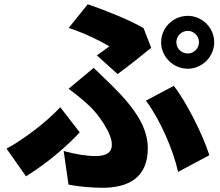

<svg xmlns="http://www.w3.org/2000/svg" viewBox="-20 -824 1040 908"><path d="M814 -624C814 -654 838 -678 868 -678C897 -678 921 -654 921 -624C921 -595 897 -571 868 -571C838 -571 814 -595 814 -624ZM742 -624C742 -556 799 -499 868 -499C936 -499 993 -556 993 -624C993 -693 936 -749 868 -749C799 -749 742 -693 742 -624ZM438 -562 536 -474C578 -503 667 -575 695 -598L659 -691C586 -733 481 -774 395 -804L305 -692C380 -667 454 -631 497 -605C484 -595 461 -578 438 -562ZM281 -110 304 49C355 59 414 64 465 64C586 64 679 17 679 -123C679 -217 624 -307 509 -420C482 -447 456 -471 423 -503L304 -404C340 -379 376 -348 403 -323C441 -288 509 -197 509 -140C509 -104 485 -86 431 -86C391 -86 338 -94 281 -110ZM822 -11 970 -90C940 -186 861 -343 802 -418L670 -348C736 -261 800 -114 822 -11ZM357 -198 265 -317C204 -251 99 -169 11 -121L103 10C215 -60 302 -139 357 -198Z"/></svg>

Font: Source Han Sans HK Heavy
Style: Regular
Weight: 900
Designer: Ryoko NISHIZUKA 西塚涼子 (kana, bopomofo & ideographs); Paul D. Hunt (Latin, Greek & Cyrillic); Sandoll Communications 산돌커뮤니
Foundry: Adobe
Version: Version 2.000;hotconv 1.0.107;makeotfexe 2.5.65593